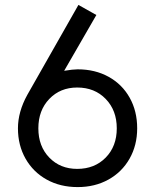

<svg xmlns="http://www.w3.org/2000/svg" viewBox="-20 -752 632 781"><path d="M455 -230Q455 -303 410 -349.5Q365 -396 294 -396Q225 -396 180.5 -349.5Q136 -303 136 -230Q136 -157 180.5 -111Q225 -65 294 -65Q365 -65 410 -111Q455 -157 455 -230ZM91 -366 299 -732 372 -691 241 -464Q277 -470 296 -470Q367 -470 422 -439.5Q477 -409 507.5 -354.5Q538 -300 538 -230Q538 -161 507 -106.5Q476 -52 421 -21.5Q366 9 296 9Q225 9 170 -21.5Q115 -52 84 -106.5Q53 -161 53 -230Q53 -297 91 -366Z"/></svg>

Font: SUITE Medium
Style: Regular
Weight: 500
Designer: Sun
Foundry: Sun
Version: Version 2.040